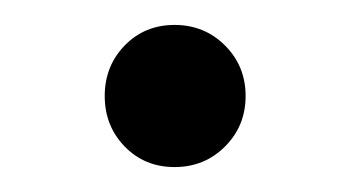

<svg xmlns="http://www.w3.org/2000/svg" viewBox="-20 -437 281 154"><path d="M120 -303Q96 -303 80 -319.5Q64 -336 64 -360Q64 -384 80 -400.5Q96 -417 120 -417Q144 -417 160.5 -400.5Q177 -384 177 -360Q177 -336 160.5 -319.5Q144 -303 120 -303Z"/></svg>

Font: Asap Semi Condensed Medium
Style: Regular
Weight: 500
Width: 4
Designer: Pablo Cosgaya
Foundry: Omnibus-Type
Version: Version 3.001; ttfautohint (v1.8.4.7-5d5b)